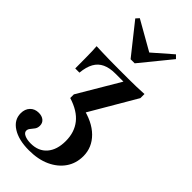

<svg xmlns="http://www.w3.org/2000/svg" viewBox="-272 -720 963 963"><g transform="rotate(45 210.0 -238.0)"><path d="M163.7 192.7Q91.1 192.7 47.2 164.9Q3.2 137.1 3.2 90.3Q3.2 60.5 20.6 42.3Q37.9 24.2 66.1 24.2Q88.7 24.2 102.4 35.5Q116.1 46.8 116.1 66.1Q116.1 81.5 108.5 92.3Q100.8 103.2 92.7 112.5Q84.7 121.8 84.7 132.3Q84.7 146 102 154Q119.4 162.1 146 162.1Q200.8 162.1 231.5 126.6Q262.1 91.1 262.1 29Q262.1 -33.1 228.6 -75.4Q195.2 -117.7 125 -139.5V-165.3L255.6 -386.3H197.6Q158.1 -386.3 130.2 -373.4Q102.4 -360.5 87.1 -333.1Q71.8 -305.6 67.7 -262.1H37.9Q37.9 -304.8 37.5 -333.5Q37.1 -362.1 36.7 -381.9Q36.3 -401.6 34.7 -416.9Q57.3 -416.1 80.2 -415.3Q103.2 -414.5 131 -414.1Q158.9 -413.7 196 -413.7Q232.3 -413.7 262.5 -413.7Q292.7 -413.7 319.8 -414.5Q346.8 -415.3 374.2 -416.9V-387.9L221.8 -127.4L201.6 -150.8Q286.3 -133.1 332.3 -87.5Q378.2 -41.9 378.2 20.2Q378.2 71 351.6 109.7Q325 148.4 277 170.6Q229 192.7 163.7 192.7ZM345.2 -669.4 362.1 -652.4 230.6 -491.1H201.6L73.4 -652.4L88.7 -669.4L264.5 -569.4L218.5 -558.9Z"/></g></svg>

Font: Playfair
Style: Bold
Weight: 700
Designer: Claus Eggers Sørensen
Foundry: Claus Eggers Sørensen
Version: Version 2.001;gftools[0.9.30]